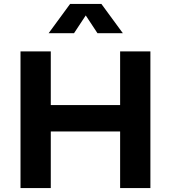

<svg xmlns="http://www.w3.org/2000/svg" viewBox="-20 -963 875 983"><path d="M85 -700H240V-425H595V-700H750V0H595V-290H240V0H85ZM419 -884 359 -793H229L339 -943H499L609 -793H479Z"/></svg>

Font: Copperplate Sans CC
Style: Bold
Weight: 700
Designer: indestructible type*
Foundry: Cowboy Collective
Version: Version 1.000